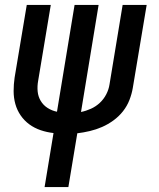

<svg xmlns="http://www.w3.org/2000/svg" viewBox="-20 -540 640 775"><path d="M160 215 196 -3Q169 -6 144 -14.5Q119 -23 98.5 -38Q78 -53 63.5 -74Q49 -95 42 -120Q35 -145 35 -172.5Q35 -200 39 -227L88 -520H185L134 -214Q130 -192 132 -171Q134 -150 144.5 -132.5Q155 -115 172.5 -104Q190 -93 210 -89L281 -520H378L307 -88Q327 -92 347 -101Q367 -110 383 -125Q399 -140 409 -159.5Q419 -179 422 -199L475 -520H572L516 -185Q512 -161 502.5 -136.5Q493 -112 476.5 -91Q460 -70 438 -54Q416 -38 392 -27.5Q368 -17 342.5 -11Q317 -5 292 -2L256 215Z"/></svg>

Font: Iosevka SS04 Medium Extended
Style: Italic
Weight: 500
Width: 7
Italic angle: -9°
Monospace: yes
Designer: Belleve Invis
Foundry: Belleve Invis
Version: Version 19.0.0; ttfautohint (v1.8.4)